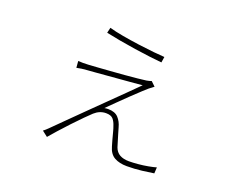

<svg xmlns="http://www.w3.org/2000/svg" viewBox="-107 -797 1214 1006"><g transform="rotate(20 500.0 -294.0)"><path d="M351 -620Q382 -611 427 -603Q472 -595 520 -588.5Q568 -582 608 -578Q648 -574 669 -573L664 -541Q639 -543 598.5 -548Q558 -553 511 -560Q464 -567 420 -575Q376 -583 344 -590ZM674 -409Q667 -404 660.5 -398.5Q654 -393 649 -390Q643 -385 620.5 -364.5Q598 -344 568.5 -315.5Q539 -287 511 -259.5Q483 -232 465 -214Q475 -216 486 -216Q524 -216 543 -195.5Q562 -175 570 -144Q574 -131 579.5 -111.5Q585 -92 591 -73.5Q597 -55 600 -44Q609 -19 629.5 -7.5Q650 4 681 4Q702 4 730.5 1.5Q759 -1 786 -6Q813 -11 830 -16L828 18Q804 22 763 27Q722 32 679 32Q638 32 610 16.5Q582 1 571 -39Q567 -52 561.5 -72Q556 -92 551 -111.5Q546 -131 542 -141Q535 -164 523 -178Q511 -192 483 -192Q448 -192 419 -166Q407 -155 382 -130Q357 -105 328 -74Q299 -43 273.5 -14.5Q248 14 234 31L203 7Q215 -2 227 -14Q255 -42 294 -80.5Q333 -119 376.5 -162Q420 -205 464 -248Q508 -291 546.5 -329Q585 -367 613 -395Q596 -393 565.5 -390.5Q535 -388 498.5 -385Q462 -382 425.5 -379Q389 -376 359.5 -373.5Q330 -371 314 -370Q297 -369 282.5 -367Q268 -365 255 -362L252 -399Q278 -397 311 -399Q326 -400 357 -402Q388 -404 427 -407Q466 -410 505 -413Q544 -416 575.5 -419.5Q607 -423 623 -425Q640 -428 650 -432Z"/></g></svg>

Font: Source Han Sans SC ExtraLight
Style: Regular
Weight: 250
Designer: Ryoko NISHIZUKA 西塚涼子 (kana, bopomofo & ideographs); Paul D. Hunt (Latin, Greek & Cyrillic); Sandoll Communications 산돌커뮤니
Foundry: Adobe
Version: Version 2.004;hotconv 1.0.118;makeotfexe 2.5.65603